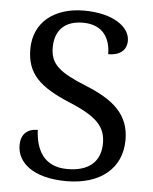

<svg xmlns="http://www.w3.org/2000/svg" viewBox="-53 -768 655 822"><g transform="rotate(5 275.0 -357.0)"><path d="M263 10C407 10 500 -64 500 -188C500 -296 432 -355 313 -403C195 -451 155 -483 155 -555C155 -631 199 -672 275 -672C365 -672 394 -610 394 -547C442 -547 473 -569 473 -612C473 -670 402 -724 275 -724C150 -724 60 -657 60 -540C60 -434 117 -381 249 -326C368 -277 405 -235 405 -165C405 -83 351 -42 263 -42C160 -42 126 -114 122 -198C76 -198 50 -172 50 -126C50 -52 119 10 263 10Z"/></g></svg>

Font: Noto Serif
Style: Regular
Weight: 400
Designer: Monotype Design Team
Foundry: Monotype Imaging Inc.
Version: Version 2.015